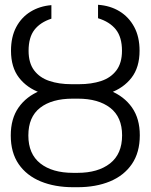

<svg xmlns="http://www.w3.org/2000/svg" viewBox="-20 -780 635 810"><path d="M286.6 -421.4H308.6Q386.2 -421.4 445.1 -397.5Q503.9 -373.5 536.9 -326.4Q569.8 -279.3 569.8 -209.5Q569.8 -136.7 536.4 -87.9Q502.9 -39.1 443.6 -14.6Q384.3 9.8 307.1 9.8H288.6Q211.4 9.8 151.9 -14.6Q92.3 -39.1 58.8 -87.6Q25.4 -136.2 25.4 -208.5Q25.4 -279.3 58.3 -326.4Q91.3 -373.5 150.1 -397.5Q209 -421.4 286.6 -421.4ZM308.6 -363.8H286.6Q198.7 -363.8 149.2 -325.2Q99.6 -286.6 99.6 -208.5Q99.6 -130.4 150.1 -90.6Q200.7 -50.8 288.1 -50.8H307.1Q393.6 -50.8 444.3 -90.6Q495.1 -130.4 495.1 -209Q495.1 -286.1 445.1 -325Q395 -363.8 308.6 -363.8ZM313.5 -424.8Q365.7 -424.8 406.5 -438.2Q447.3 -451.7 470.9 -482.9Q494.6 -514.2 494.6 -565.9Q494.6 -623 468.8 -655.5Q442.9 -688 393.6 -703.1V-759.8Q444.8 -756.3 484.1 -732.4Q523.4 -708.5 546.1 -666.5Q568.8 -624.5 568.8 -565.9Q568.8 -496.1 534.9 -452.1Q501 -408.2 443.1 -387.7Q385.3 -367.2 313.5 -367.2H281.2Q209.5 -367.7 151.6 -388.2Q93.8 -408.7 60.1 -452.4Q26.4 -496.1 26.4 -565.9Q26.4 -624 48.3 -665.5Q70.3 -707 108.9 -730.7Q147.5 -754.4 196.8 -758.3V-701.2Q149.9 -686 125.2 -654.1Q100.6 -622.1 100.6 -565.9Q100.6 -514.2 124 -483.2Q147.5 -452.1 188.2 -438.5Q229 -424.8 281.2 -424.8Z"/></svg>

Font: Inter 24pt Light
Style: Regular
Weight: 300
Designer: Rasmus Andersson
Foundry: rsms
Version: Version 4.001;git-66647c0bb